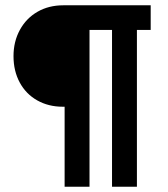

<svg xmlns="http://www.w3.org/2000/svg" viewBox="-20 -705 636 725"><path d="M224 -302H217Q163 -302 120.5 -326Q78 -350 54.5 -393.5Q31 -437 31 -493Q31 -548 55 -592Q79 -636 121.5 -660.5Q164 -685 219 -685H549V-592H497V0H403V-592H318V0H224Z"/></svg>

Font: Cairo SemiBold
Style: Regular
Weight: 600
Designer: Mohamed Gaber, Accademia di Belle Arti di Urbino and others
Foundry: Kief Type Foundry, Accademia di Belle Arti di Urbino and others
Version: Version 3.011